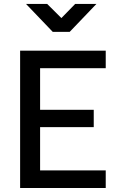

<svg xmlns="http://www.w3.org/2000/svg" viewBox="-20 -941 593 961"><path d="M80.7 0V-687.4H509.2V-599.5H180.7V-391.3H449.2V-304.6H180.7V-88H509.2V0ZM244.1 -781.4 110.1 -921.4H216L287.3 -850.6L356.4 -921.4H462.7L328.7 -781.4Z"/></svg>

Font: TitilliumWeb ExtraLight
Style: Regular
Weight: 400
Designer: Mohamed Gaber, Accademia di Belle Arti di Urbino and others
Foundry: Kief Type Foundry, Accademia di Belle Arti di Urbino and others
Version: Version 3.000; ttfautohint (v1.8.2)